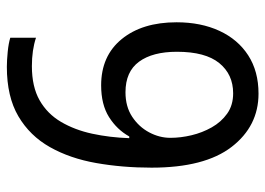

<svg xmlns="http://www.w3.org/2000/svg" viewBox="-127 -637 774 560"><g transform="rotate(90 260.0 -357.0)"><path d="M469 -412Q469 -327 455.5 -250.5Q442 -174 409 -115.5Q376 -57 319 -23.5Q262 10 175 10Q156 10 131 7.5Q106 5 90 0V-75Q126 -63 173 -63Q233 -63 272.5 -85.5Q312 -108 335.5 -148Q359 -188 370 -239Q381 -290 383 -347H378Q358 -311 321.5 -288Q285 -265 229 -265Q143 -265 94 -325Q45 -385 45 -485Q45 -556 70 -610Q95 -664 141.5 -694Q188 -724 253 -724Q348 -724 408.5 -645.5Q469 -567 469 -412ZM252 -650Q197 -650 164 -609.5Q131 -569 131 -486Q131 -415 160 -375.5Q189 -336 249 -336Q291 -336 320.5 -355.5Q350 -375 366 -405Q382 -435 382 -467Q382 -497 374.5 -528.5Q367 -560 351.5 -587.5Q336 -615 311.5 -632.5Q287 -650 252 -650Z"/></g></svg>

Font: Noto Sans SemiCondensed
Style: Regular
Weight: 400
Width: 4
Designer: Monotype Design Team
Foundry: Monotype Imaging Inc.
Version: Version 2.013; ttfautohint (v1.8.4.7-5d5b)